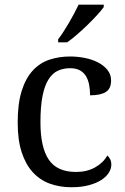

<svg xmlns="http://www.w3.org/2000/svg" viewBox="-20 -786 532 816"><path d="M283.2 9.8Q233.4 9.8 191.4 -5.6Q149.4 -21 119.1 -54.2Q88.9 -87.4 72 -139.4Q55.2 -191.4 55.2 -265.1Q55.2 -345.2 72 -399.2Q88.9 -453.1 118.9 -485.8Q148.9 -518.6 189.7 -532.2Q230.5 -545.9 277.8 -545.9Q309.1 -545.9 340.1 -539.8Q371.1 -533.7 396 -521Q420.9 -508.3 436.5 -489Q452.1 -469.7 452.1 -443.8Q452.1 -409.2 429.7 -395Q407.2 -380.9 362.8 -380.9Q362.8 -404.3 358.9 -425.3Q355 -446.3 345.5 -462.2Q335.9 -478 319.6 -487.1Q303.2 -496.1 277.8 -496.1Q249 -496.1 225.8 -485.4Q202.6 -474.6 186 -448.2Q169.4 -421.9 160.6 -377.4Q151.9 -333 151.9 -266.1Q151.9 -159.7 187.3 -107.4Q222.7 -55.2 303.2 -55.2Q349.6 -55.2 384.3 -74.7Q418.9 -94.2 436 -125Q443.4 -119.1 448.2 -109.4Q453.1 -99.6 453.1 -85.9Q453.1 -68.8 442.4 -51.8Q431.6 -34.7 410.4 -21Q389.2 -7.3 357.4 1.2Q325.7 9.8 283.2 9.8ZM227.1 -619.1Q238.3 -633.3 250.2 -651.9Q262.2 -670.4 273.7 -690.2Q285.2 -710 295.7 -729.7Q306.2 -749.5 314 -766.1H420.9V-755.9Q411.6 -742.7 393.6 -722.9Q375.5 -703.1 353.5 -681.6Q331.5 -660.2 308.3 -639.9Q285.2 -619.6 265.1 -606H227.1Z"/></svg>

Font: Droid Serif
Style: Regular
Weight: 400
Designer: Monotype Design team
Foundry: Monotype Imaging Inc.
Version: Version 1.03